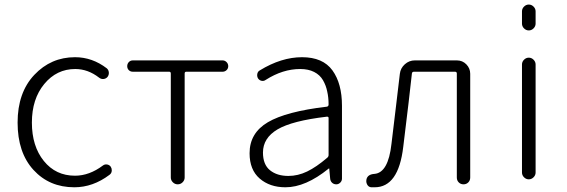

<svg xmlns="http://www.w3.org/2000/svg" viewBox="-20 -793 2439 826"><path d="M299.8 12.7Q192.4 12.7 124 -62Q55.7 -136.7 55.7 -265.6Q55.7 -394.5 127.4 -470.7Q199.2 -546.9 302.7 -546.9Q377 -546.9 439.5 -499Q447.3 -492.2 448.2 -481.4Q449.2 -470.7 442.4 -461.9Q435.5 -454.1 425.3 -453.1Q415 -452.1 406.2 -459Q358.4 -496.1 303.7 -496.1Q223.6 -496.1 170.4 -431.6Q117.2 -367.2 117.2 -265.6Q117.2 -164.1 168.5 -100.6Q219.7 -37.1 302.7 -37.1Q364.3 -37.1 422.9 -81.1Q430.7 -86.9 440.4 -85.4Q450.2 -84 456.1 -76.2Q460.9 -69.3 460.9 -60.5Q460.9 -47.9 451.2 -41Q379.9 12.7 299.8 12.7Z M714.8 -29.3V-476.6Q714.8 -484.4 708 -484.4H551.8Q541 -484.4 534.2 -491.2Q527.3 -498 527.3 -508.3Q527.3 -518.6 534.2 -525.9Q541 -533.2 551.8 -533.2H937.5Q947.3 -533.2 954.6 -525.9Q961.9 -518.6 961.9 -508.3Q961.9 -498 954.6 -491.2Q947.3 -484.4 937.5 -484.4H781.2Q774.4 -484.4 774.4 -476.6V-29.3Q774.4 -17.6 765.6 -8.8Q756.8 0 744.6 0Q732.4 0 723.6 -8.8Q714.8 -17.6 714.8 -29.3Z M1208 12.7Q1140.6 12.7 1097.2 -24.9Q1053.7 -62.5 1053.7 -133.8Q1053.7 -220.7 1132.3 -267.1Q1210.9 -313.5 1385.7 -334Q1393.6 -335 1393.6 -343.8Q1393.6 -374 1387.7 -399.4Q1382.8 -424.8 1369.6 -447.8Q1356.4 -470.7 1331.5 -483.4Q1306.6 -496.1 1271.5 -496.1Q1196.3 -496.1 1123 -449.2Q1115.2 -443.4 1105.5 -445.3Q1095.7 -447.3 1089.8 -456.1Q1085 -464.8 1086.9 -475.1Q1088.9 -485.4 1097.7 -490.2Q1190.4 -546.9 1279.3 -546.9Q1369.1 -546.9 1410.2 -490.2Q1451.2 -433.6 1451.2 -337.9V-24.4Q1451.2 -14.6 1443.8 -7.3Q1436.5 0 1426.8 0Q1416 0 1408.7 -6.8Q1401.4 -13.7 1400.4 -24.4L1396.5 -67.4Q1396.5 -68.4 1395.5 -68.4Q1394.5 -68.4 1393.6 -67.4Q1294.9 12.7 1208 12.7ZM1220.7 -36.1Q1261.7 -36.1 1301.3 -55.2Q1340.8 -74.2 1387.7 -114.3Q1393.6 -119.1 1393.6 -126V-285.2Q1393.6 -291 1387.7 -291Q1386.7 -291 1385.7 -291Q1236.3 -273.4 1173.8 -236.3Q1111.3 -199.2 1111.3 -136.7Q1111.3 -85 1141.6 -60.5Q1171.9 -36.1 1220.7 -36.1Z M1591.8 12.7Q1584 12.7 1577.1 12.7Q1565.4 11.7 1559.6 1Q1555.7 -5.9 1555.7 -13.7Q1555.7 -17.6 1556.6 -21.5Q1561.5 -43 1590.8 -44.9Q1650.4 -49.8 1664.1 -173.8Q1670.9 -231.4 1683.6 -335.9Q1696.3 -440.4 1700.2 -475.6Q1703.1 -500 1721.7 -516.6Q1740.2 -533.2 1764.6 -533.2H1945.3Q1969.7 -533.2 1986.3 -516.1Q2002.9 -499 2002.9 -475.6V-29.3Q2002.9 -16.6 1994.6 -8.3Q1986.3 0 1974.1 0Q1961.9 0 1953.6 -8.3Q1945.3 -16.6 1945.3 -29.3V-476.6Q1945.3 -484.4 1937.5 -484.4H1760.7Q1752.9 -484.4 1752 -476.6Q1742.2 -383.8 1714.8 -161.1Q1694.3 12.7 1591.8 12.7Z M2225.6 -691.4V-744.1Q2225.6 -755.9 2234.4 -764.6Q2243.2 -773.4 2254.9 -773.4Q2266.6 -773.4 2275.4 -764.6Q2284.2 -755.9 2284.2 -744.1V-691.4Q2284.2 -679.7 2275.4 -670.9Q2266.6 -662.1 2254.9 -662.1Q2243.2 -662.1 2234.4 -670.9Q2225.6 -679.7 2225.6 -691.4ZM2225.6 -50.8V-515.6Q2225.6 -527.3 2234.4 -536.1Q2243.2 -544.9 2254.9 -544.9Q2266.6 -544.9 2275.4 -536.1Q2284.2 -527.3 2284.2 -515.6V-50.8Q2284.2 -39.1 2275.4 -30.3Q2266.6 -21.5 2254.9 -21.5Q2243.2 -21.5 2234.4 -30.3Q2225.6 -39.1 2225.6 -50.8Z"/></svg>

Font: irohamaru Light
Style: Regular
Weight: 200
Designer: [Source Han Sans]
Ryoko NISHIZUKA  (kana & ideographs); Paul D. Hunt (Latin, Greek & Cyrillic); Wenlong ZHANG  (bopomofo
Version: Version 1.01